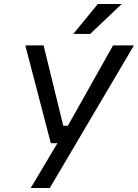

<svg xmlns="http://www.w3.org/2000/svg" viewBox="-20 -749 687 956"><path d="M345 -580 467 -729H586L429 -580ZM133 187 266 -36H233L106 -523H197L295 -123H318L543 -523H647L228 187Z"/></svg>

Font: Tomorrow
Style: Italic
Weight: 400
Italic angle: -10°
Designer: Tony de Marco, Monica Rizzolli
Foundry: Just in Type
Version: Version 2.002